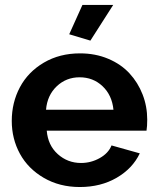

<svg xmlns="http://www.w3.org/2000/svg" viewBox="-20 -750 639 780"><path d="M347.2 -585 261.2 -610.8 314.9 -730H439.9ZM304.2 9.8Q222.2 9.8 158.2 -27.3Q94.2 -64.5 61 -125.2Q27.8 -186 27.8 -258.8Q27.8 -333.5 61 -395.8Q94.2 -458 158.2 -495.6Q222.2 -533.2 305.2 -533.2Q367.7 -533.2 419.7 -511.2Q471.7 -489.3 506.1 -451.9Q540.5 -414.6 559.3 -366.2Q578.1 -317.9 578.1 -264.2Q578.1 -236.3 575.2 -219.2H169.9Q174.8 -159.7 214.8 -123.8Q254.9 -87.9 309.1 -87.9Q349.6 -87.9 385 -107.7Q420.4 -127.4 433.1 -159.2L547.9 -127Q518.6 -65.4 453.9 -27.8Q389.2 9.8 304.2 9.8ZM167 -304.2H440.9Q435.1 -363.3 396.7 -399.7Q358.4 -436 303.2 -436Q249 -436 210.4 -399.4Q171.9 -362.8 167 -304.2Z"/></svg>

Font: Rawline
Style: Bold
Weight: 700
Designer: Matt McInerney, Pablo Impallari, Rodrigo Fuenzalida
Foundry: Matt McInerney, Pablo Impallari, Rodrigo Fuenzalida
Version: Version 4.020;PS 004.020;hotconv 1.0.88;makeotf.lib2.5.64775